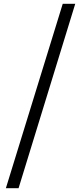

<svg xmlns="http://www.w3.org/2000/svg" viewBox="-20 -814 432 1013"><path d="M11 179 311 -794H377L78 179Z"/></svg>

Font: Noto Sans SC
Style: Regular
Weight: 400
Designer: Ryoko NISHIZUKA  (kana, bopomofo & ideographs); Paul D. Hunt (Latin, Greek & Cyrillic); Sandoll Communications , Soo-you
Foundry: Adobe
Version: Version 2.002;hotconv 1.0.116;makeotfexe 2.5.65601